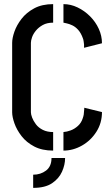

<svg xmlns="http://www.w3.org/2000/svg" viewBox="-20 -726 545 932"><path d="M141 186V122Q177 122 203.5 102Q230 82 230 41H296Q296 74 281 107.5Q266 141 232.5 163.5Q199 186 141 186ZM238 5Q184 5 146 -15Q108 -35 84.5 -65.5Q61 -96 50 -127.5Q39 -159 39 -181V-518Q39 -541 50 -572.5Q61 -604 84.5 -634.5Q108 -665 146 -685.5Q184 -706 238 -706V-616Q208 -616 187.5 -604.5Q167 -593 154 -577Q141 -561 135.5 -545Q130 -529 130 -518V-181Q130 -171 136 -155Q142 -139 154.5 -122.5Q167 -106 188 -95.5Q209 -85 238 -85ZM288 5V-85Q304 -86 323 -93Q342 -100 358.5 -115Q375 -130 382 -153Q385 -161 386.5 -170Q388 -179 388 -187Q389 -192 389 -196.5Q389 -201 389 -203L475 -182Q475 -129 448 -86.5Q421 -44 378 -19.5Q335 5 288 5ZM388 -494Q388 -498 388 -502Q388 -506 388 -510Q387 -517 386 -525.5Q385 -534 382 -541Q373 -566 359.5 -581Q346 -596 331 -603Q316 -610 304 -612.5Q292 -615 288 -616V-706Q323 -706 356.5 -690Q390 -674 417 -647Q444 -620 459.5 -586Q475 -552 475 -516Z"/></svg>

Font: Stick No Bills Medium
Style: Regular
Weight: 500
Version: Version 2.000